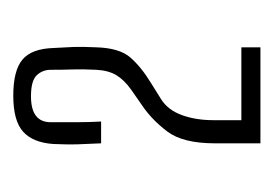

<svg xmlns="http://www.w3.org/2000/svg" viewBox="-80 -762 403 282"><g transform="rotate(-90 121.0 -621.5)"><path d="M51 -440V-507Q51 -554 68.5 -577Q86 -600 107 -614L130 -630Q144 -640 151 -651.5Q158 -663 159 -681Q160 -702 159.5 -715.5Q159 -729 159 -748Q159 -760 151 -768.5Q143 -777 120 -777Q82 -777 82 -748Q82 -729 82 -710.5Q82 -692 83 -674H51Q50 -698 49.5 -709Q49 -720 50 -744Q52 -774 68 -788.5Q84 -803 121 -803Q158 -803 174 -789.5Q190 -776 191 -744Q192 -728 192.5 -715Q193 -702 192 -681Q191 -647 177 -631Q163 -615 140 -601L116 -586Q100 -576 92.5 -555.5Q85 -535 85 -509V-468H192V-440Z"/></g></svg>

Font: Big Shoulders Text Thin
Style: Regular
Weight: 100
Designer: Patric King
Foundry: XO Type Co
Version: Version 1.000; ttfautohint (v1.8.2)